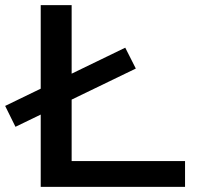

<svg xmlns="http://www.w3.org/2000/svg" viewBox="-46 -725 763 745"><path d="M112 0V-705H232V-100H672V0ZM14 -233 -26 -314 440 -540 481 -459Z"/></svg>

Font: Nunito Sans 10pt Expanded SemiBold
Style: Regular
Weight: 600
Width: 7
Designer: Vernon Adams
Foundry: Vernon Adams
Version: Version 3.101;gftools[0.9.27]